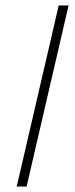

<svg xmlns="http://www.w3.org/2000/svg" viewBox="-20 -680 275 700"><path d="M230 -660 77 0H41L194 -660Z"/></svg>

Font: Kantumruy Pro ExtraLight
Style: Italic
Weight: 250
Italic angle: -13°
Version: Version 1.002